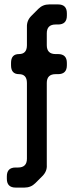

<svg xmlns="http://www.w3.org/2000/svg" viewBox="-20 -730 343 870"><path d="M51 120H91Q120 120 140 100L172 68Q194 46 192 18V-354Q192 -394 232 -394H243Q283 -394 283 -434V-445Q283 -485 243 -485H232Q192 -485 192 -525V-579Q192 -619 232 -619H243Q283 -619 283 -659V-670Q283 -710 243 -710H203Q174 -710 154 -690L122 -658Q101 -637 102 -608V-525Q102 -485 66 -485Q30 -485 30 -445V-434Q30 -394 66 -394Q102 -394 102 -354V-11Q102 29 62 29H51Q11 29 11 69V80Q11 120 51 120Z"/></svg>

Font: WD-XL Lubrifont TC
Style: Regular
Weight: 400
Designer: [WD-XL Lubrifont] Copyright 2020-2022 (c) NightFurySL2001, Skr-ZERO; [ZCOOL QingKe HuangYou] Copyright 2018-2022 (c) The
Version: Version 2.001;hotconv 1.1.1;makeotfexe 2.6.0